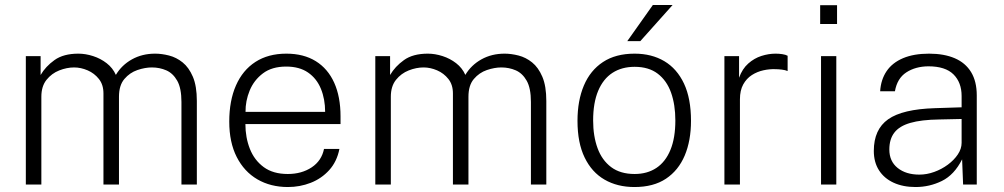

<svg xmlns="http://www.w3.org/2000/svg" viewBox="-20 -743 4042 773"><path d="M84 0V-517H143.5V-441Q163.5 -475.5 199.5 -501.2Q235.5 -527 295.5 -527Q324.5 -527 354.8 -517.2Q385 -507.5 409.5 -488.5Q434 -469.5 446.5 -441.5Q470 -481 511.2 -504Q552.5 -527 604.5 -527Q631 -527 660.5 -519.5Q690 -512 715.2 -491.8Q740.5 -471.5 756.5 -434Q772.5 -396.5 772.5 -336.5V0H710.5V-332.5Q710.5 -388 693.5 -418Q676.5 -448 649.5 -459.8Q622.5 -471.5 591.5 -471.5Q564 -471.5 533.2 -461Q502.5 -450.5 480.8 -425Q459 -399.5 459 -353.5V0H396.5V-367Q396.5 -402 378.2 -425Q360 -448 332.8 -459.8Q305.5 -471.5 278.5 -471.5Q249 -471.5 218.5 -459.5Q188 -447.5 167.2 -421.5Q146.5 -395.5 146.5 -353.5V0Z M968 -243.5Q968 -189.5 986 -143.8Q1004 -98 1041.8 -70.2Q1079.5 -42.5 1138.5 -42.5Q1194.5 -42.5 1234.8 -69.2Q1275 -96 1284.5 -143.5H1346.5Q1336.5 -92.5 1305.5 -58.2Q1274.5 -24 1231 -7Q1187.5 10 1139 10Q1069.5 10 1016.2 -21Q963 -52 933 -111Q903 -170 903 -253.5Q903 -337.5 930 -399Q957 -460.5 1008.5 -493.8Q1060 -527 1133 -527Q1202.5 -527 1251.2 -496.8Q1300 -466.5 1325.5 -410Q1351 -353.5 1351 -274.5V-243.5ZM968.5 -292.5H1289Q1289 -344 1272 -385.5Q1255 -427 1220.2 -451Q1185.5 -475 1132 -475Q1075 -475 1038.8 -447.8Q1002.5 -420.5 985.2 -378.5Q968 -336.5 968.5 -292.5Z M1491 0V-517H1550.5V-441Q1570.5 -475.5 1606.5 -501.2Q1642.5 -527 1702.5 -527Q1731.5 -527 1761.8 -517.2Q1792 -507.5 1816.5 -488.5Q1841 -469.5 1853.5 -441.5Q1877 -481 1918.2 -504Q1959.5 -527 2011.5 -527Q2038 -527 2067.5 -519.5Q2097 -512 2122.2 -491.8Q2147.5 -471.5 2163.5 -434Q2179.5 -396.5 2179.5 -336.5V0H2117.5V-332.5Q2117.5 -388 2100.5 -418Q2083.5 -448 2056.5 -459.8Q2029.5 -471.5 1998.5 -471.5Q1971 -471.5 1940.2 -461Q1909.5 -450.5 1887.8 -425Q1866 -399.5 1866 -353.5V0H1803.5V-367Q1803.5 -402 1785.2 -425Q1767 -448 1739.8 -459.8Q1712.5 -471.5 1685.5 -471.5Q1656 -471.5 1625.5 -459.5Q1595 -447.5 1574.2 -421.5Q1553.5 -395.5 1553.5 -353.5V0Z M2534.5 10Q2465.5 10 2414 -19.8Q2362.5 -49.5 2333.8 -108.8Q2305 -168 2305 -256.5Q2305 -338 2330.8 -398.8Q2356.5 -459.5 2407.5 -493.2Q2458.5 -527 2535 -527Q2603.5 -527 2654.5 -496.8Q2705.5 -466.5 2733.8 -406.5Q2762 -346.5 2762 -256.5Q2762 -177 2736.8 -117Q2711.5 -57 2661.2 -23.5Q2611 10 2534.5 10ZM2535 -42.5Q2586 -42.5 2622.8 -67Q2659.5 -91.5 2679.2 -139.5Q2699 -187.5 2699 -258Q2699 -321 2681.8 -369.8Q2664.5 -418.5 2628.2 -446.2Q2592 -474 2535 -474Q2483.5 -474 2446 -449.8Q2408.5 -425.5 2388.2 -377.2Q2368 -329 2368 -258Q2368 -195 2385.8 -146.5Q2403.5 -98 2440.5 -70.2Q2477.5 -42.5 2535 -42.5ZM2608.5 -723H2688L2558 -577.5H2505.5Z M2896.5 0V-517H2955.5V-430Q2968.5 -466 2992.5 -487.2Q3016.5 -508.5 3045.5 -517.8Q3074.5 -527 3102.5 -527Q3116 -527 3129.5 -525Q3143 -523 3151 -518.5V-457Q3142 -461 3127.2 -462.8Q3112.5 -464.5 3102.5 -464.5Q3078.5 -465.5 3053.5 -460Q3028.5 -454.5 3007 -440.8Q2985.5 -427 2972.2 -403Q2959 -379 2959 -343V0Z M3347 -517V0H3285.5V-517ZM3350 -722V-646.5H3282V-722Z M3666 10Q3615.5 10 3577.5 -7.5Q3539.5 -25 3518.8 -57.5Q3498 -90 3498 -135.5Q3498 -222 3555.8 -262.8Q3613.5 -303.5 3744 -307.5L3851.5 -311V-356.5Q3851.5 -411 3818.8 -443.5Q3786 -476 3717.5 -476Q3665.5 -475.5 3628.8 -451.5Q3592 -427.5 3583 -375.5H3523.5Q3526.5 -422.5 3549.5 -456.5Q3572.5 -490.5 3615.8 -508.8Q3659 -527 3720.5 -527Q3781 -527 3824 -508.5Q3867 -490 3889.8 -452.5Q3912.5 -415 3912.5 -359V0H3857.5L3853.5 -101.5Q3822 -39 3772.2 -14.5Q3722.5 10 3666 10ZM3681.5 -40Q3711.5 -40 3741.2 -50.8Q3771 -61.5 3796 -80Q3821 -98.5 3836.2 -121.2Q3851.5 -144 3851.5 -168V-264L3761.5 -262Q3689 -261 3645 -248.2Q3601 -235.5 3580.8 -209.2Q3560.5 -183 3560.5 -141Q3560.5 -93.5 3594 -66.8Q3627.5 -40 3681.5 -40Z"/></svg>

Font: Public Sans ExtraLight
Style: Regular
Weight: 250
Designer: The Public Sans Project Authors: Dan O. Williams and USWDS (Libre Franklin designed by Pablo Impallari and Rodrigo Fuenz
Version: Version 1.007